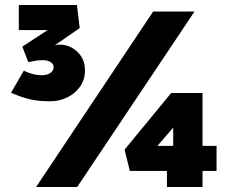

<svg xmlns="http://www.w3.org/2000/svg" viewBox="-20 -746 916 766"><path d="M181 -342Q133 -342 99 -350Q65 -358 24 -376L75 -464Q91 -456 109.5 -451Q128 -446 148 -446Q168 -446 181 -455Q194 -464 194 -478Q194 -490 182.5 -498Q171 -506 149 -506Q135 -506 121 -503.5Q107 -501 93 -498L69 -560L170 -626H55V-726H287L298 -634L198 -565Q209 -568 217 -568Q258 -568 288.5 -539.5Q319 -511 319 -465Q319 -428 299.5 -400.5Q280 -373 248.5 -357.5Q217 -342 181 -342ZM124 0 591 -700H756L288 0ZM788 0H646V-64H498L477 -149L663 -375H788V-164H844V-64H788ZM608 -164H671V-237Z"/></svg>

Font: Lexend Deca ExtraBold
Style: Regular
Weight: 800
Designer: Bonnie Shaver-Troup, Thomas Jockin
Foundry: Lexend
Version: Version 1.008; ttfautohint (v1.8.4.7-5d5b)